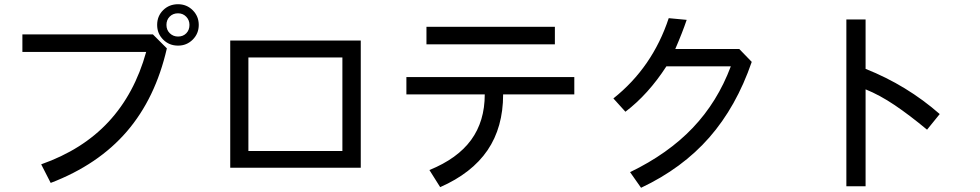

<svg xmlns="http://www.w3.org/2000/svg" viewBox="-20 -786 4640 909"><path d="M724 -668Q724 -710 752.5 -738Q781 -766 823 -766Q864 -766 892.5 -737.5Q921 -709 921 -668Q921 -627 892.5 -598.5Q864 -570 823 -570Q781 -570 752.5 -598.5Q724 -627 724 -668ZM877 -668Q877 -691 861.5 -707Q846 -723 823 -723Q799 -723 783.5 -707.5Q768 -692 768 -668Q768 -644 784 -628.5Q800 -613 823 -613Q847 -613 862 -628.5Q877 -644 877 -668ZM770 -557Q716 -321 580.5 -163.5Q445 -6 220 80L175 -8Q371 -77 494 -209.5Q617 -342 672 -540H86V-623H704Z M1688 -594V8H1070V-594ZM1156 -71H1601V-514H1156Z M2607 -659V-576H1999V-659ZM2362 -339Q2362 -183 2288 -74.5Q2214 34 2064 100L2013 19Q2146 -35 2210.5 -123.5Q2275 -212 2275 -339H1904V-421H2699V-339Z M3539 -493Q3466 -281 3338 -135Q3210 11 3015 103L2963 29Q3143 -58 3260 -181Q3377 -304 3440 -472H3135Q3049 -339 2941 -257L2884 -320Q3069 -467 3146 -700L3231 -692Q3212 -635 3177 -554H3480Z M4369 -172Q4286 -241 4215.5 -288.5Q4145 -336 4078 -363V96H3987V-694H4078V-460Q4274 -382 4429 -246Z"/></svg>

Font: LINE Seed Sans KR Regular
Style: Regular
Weight: 400
Designer: LINE VX Design & Sandoll Inc & Dalton Maag Ltd
Foundry: Sandoll Inc.
Version: Version 1.000